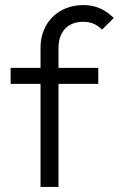

<svg xmlns="http://www.w3.org/2000/svg" viewBox="-20 -738 469 758"><path d="M140 -550V-470H22V-407H140V0H211V-407H368V-470H211V-548C211 -613 247 -652 309 -652C339 -652 362 -642 383 -621L429 -667C397 -699 359 -718 309 -718C210 -718 140 -648 140 -550Z"/></svg>

Font: MV Cash Light
Style: Regular
Weight: 300
Designer: Rodrigo Fuenzalida
Foundry: fragTYPE
Version: Version 1.100;Glyphs 3.1.2 (3151)